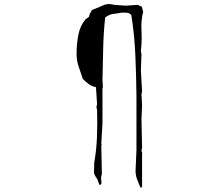

<svg xmlns="http://www.w3.org/2000/svg" viewBox="-20 -822 1040 933"><path d="M470.2 75.7Q473.1 70.3 473.1 64.9Q473.1 59.6 472.2 54.4Q471.2 49.3 471.2 43.5Q471.2 32.7 475.1 24.9L472.2 -115.2L474.1 -117.7L472.2 -126.5L478 -222.7V-394.5L480 -397.9L478 -434.6Q480 -509.8 481.4 -586.2Q482.9 -662.6 491.2 -737.3Q502.9 -745.6 512.2 -749.5Q521.5 -753.4 531.2 -754.4Q548.8 -756.3 568.8 -760.3H592.3Q607.9 -760.3 616.7 -750L618.2 -748.5Q633.3 -654.8 637.7 -554Q642.1 -453.1 643.1 -354.5V-92.8L638.7 7.8Q638.7 27.3 645 45.9Q653.3 68.8 663.6 90.8Q666.5 89.8 668 88.4Q669.4 86.9 670.4 84.5V-83.5L667 -87.9L670.4 -105L667.5 -241.2L670.4 -309.6L667.5 -363.8L670.4 -378.4L664.6 -480.5L667.5 -559.1L664.6 -573.7Q668.5 -606 668.5 -638.7Q668.5 -654.8 667.7 -668.2Q667 -681.6 667 -691.9Q667 -731 675.8 -764.6L668.9 -789.6L648.9 -798.3L590.8 -794.4L536.1 -798.3Q522.5 -802.2 510.3 -802.2Q494.1 -802.2 480 -795.4Q454.1 -783.7 426.8 -773.4L416 -753.9L412.6 -740.7L395.5 -728Q369.1 -696.3 360.8 -652.8Q352.1 -607.9 352.1 -559.6Q352.1 -526.9 362.5 -497.6Q373 -468.3 382.3 -438.5Q396 -424.8 410.4 -414.1Q424.8 -403.3 440.9 -399.9L446.3 -398.4L451.7 -315.9L448.7 -301.8L451.7 -287.1Q452.6 -256.3 452.6 -223.1Q452.6 -189.9 451.2 -156.7Q448.7 -92.3 438 -32.7Q438 -13.2 437.3 -2.9Q436.5 7.3 436.5 11.2Q436.5 15.1 437.7 21Q439 26.9 442.9 33.2L452.6 48.3L462.9 75.7Z"/></svg>

Font: Bakudai
Style: ExtraLight
Weight: 200
Version: Version 1.48